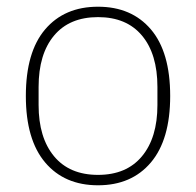

<svg xmlns="http://www.w3.org/2000/svg" viewBox="-20 -540 584 572"><path d="M272 12Q172 12 114.5 -56Q57 -124 57 -254Q57 -385 114.5 -452.5Q172 -520 272 -520Q372 -520 429.5 -452.5Q487 -385 487 -254Q487 -124 429.5 -56Q372 12 272 12ZM272 -19Q357 -19 403 -74.5Q449 -130 449 -227V-281Q449 -379 403 -434Q357 -489 272 -489Q187 -489 141 -434Q95 -379 95 -281V-227Q95 -130 141 -74.5Q187 -19 272 -19Z"/></svg>

Font: IBM Plex Sans Thai ExtraLight
Style: Regular
Weight: 200
Designer: Mike Abbink, Paul van der Laan, Pieter van Rosmalen, Ben Mitchell, Mark Frömberg
Foundry: Bold Monday
Version: Version 1.1